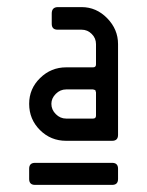

<svg xmlns="http://www.w3.org/2000/svg" viewBox="-20 -708 414 540"><path d="M312 -584V-328.6Q312 -312 295.4 -312H166Q122.6 -312 92.3 -342.3Q62 -372.6 62 -416Q62 -458.5 92.8 -488.5Q123.5 -518.6 166 -518.6H241.7Q250 -518.6 250 -526.9V-584Q250 -600.6 238 -612.5Q226.1 -624.5 209.5 -624.5H142.1Q125.5 -624.5 125.5 -641.1V-669.9Q125.5 -687.5 142.1 -688H209.5Q251 -688 281.5 -656.7Q312 -625.5 312 -584ZM250 -382.8V-448.2L248 -454.6L241.7 -456.5H166Q149.4 -456.5 137 -444.1Q124.5 -431.6 124.5 -416Q124.5 -399.4 137 -387Q149.4 -374.5 166 -374.5H241.7Q250 -374.5 250 -382.8ZM295.4 -188H78.6Q62 -188 62 -204.6V-233.4Q62 -250 78.6 -250H295.4Q312 -250 312 -233.4V-204.6Q312 -188 295.4 -188Z"/></svg>

Font: GOSTRUS
Style: type_B
Weight: 400
Designer: Юрий и Татьяна Кривогуз
Version: Version 02.00